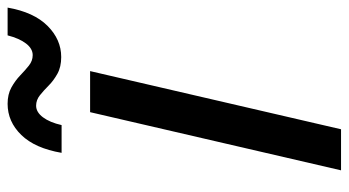

<svg xmlns="http://www.w3.org/2000/svg" viewBox="-226 -691 917 505"><g transform="rotate(-90 232.5 -438.5)"><path d="M298 -660 145 0H37L190 -660ZM465 -877Q453 -808 417 -772Q381 -736 335 -736Q309 -736 291 -746Q273 -756 260 -769Q247 -782 234.5 -792Q222 -802 207 -802Q190 -802 176.5 -784Q163 -766 156 -735H83Q95 -805 130 -841Q165 -877 212 -877Q237 -877 255 -867Q273 -857 286.5 -844Q300 -831 312.5 -821Q325 -811 340 -811Q357 -811 370.5 -828.5Q384 -846 392 -877Z"/></g></svg>

Font: Work Sans Medium
Style: Italic
Weight: 500
Italic angle: -13°
Designer: Wei Huang
Foundry: Wei Huang
Version: Version 2.012; ttfautohint (v1.8.3)